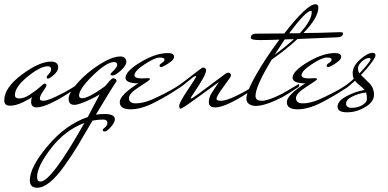

<svg xmlns="http://www.w3.org/2000/svg" viewBox="-36 -488 1822 901"><path d="M189 -119Q183 -119 183 -126L186 -133Q204 -150 204 -162Q204 -177 188 -177Q153 -177 93.5 -128.5Q34 -80 34 -42Q34 -26 55 -26Q76 -26 103.5 -43.5Q131 -61 150.5 -78.5Q170 -96 172 -96Q182 -95 182 -86Q182 -82 166.5 -60Q151 -38 151 -25Q151 -15 167.5 -15Q184 -15 226 -34.5Q268 -54 300 -74L332 -94Q333 -92 333 -86Q333 -80 324 -76Q189 16 136 16Q110 16 110 -10Q110 -21 114 -33Q107 -25 72.5 -8.5Q38 8 11 8Q-16 8 -16 -17Q-16 -76 66 -137.5Q148 -199 204 -199Q237 -199 237 -171Q237 -155 217 -137Q197 -119 189 -119Z M557 -200Q557 -180 531 -157Q505 -134 493.5 -134Q482 -134 482 -140L489 -149Q514 -172 514 -183Q514 -197 499 -197Q463 -196 399 -133Q335 -70 335 -40Q335 -27 349.5 -27Q364 -27 390 -40.5Q416 -54 435 -68L455 -82Q458 -84 466 -94Q488 -121 495 -121Q511 -119 511 -107Q485 -69 414 50Q435 47 455 47Q503 47 503 72Q503 86 484.5 107.5Q466 129 456 129Q446 129 446 122Q446 118 457 109.5Q468 101 468 89Q468 73 447 73Q426 73 398 78Q354 154 328.5 196.5Q303 239 265 292Q193 393 138 393Q104 393 104 358Q104 296 188.5 196Q273 96 376 61L432 -45Q420 -37 391 -23Q335 4 313 4Q286 4 286 -24Q286 -52 329 -100Q372 -148 431 -185.5Q490 -223 529 -223Q541 -223 548 -217.5Q555 -212 557 -200ZM138 343Q138 364 154 364Q205 364 360 89Q269 123 203.5 208Q138 293 138 343Z M613 -97Q553 -97 553 -123Q553 -154 624 -196.5Q695 -239 752 -239Q781 -239 781 -221Q781 -211 766 -199Q751 -187 737 -180Q723 -173 721 -173Q715 -173 713 -178Q711 -185 723.5 -192.5Q736 -200 736 -209Q736 -218 713.5 -218Q691 -218 643 -186.5Q595 -155 595 -135Q595 -120 630 -120Q636 -120 652 -121Q668 -122 668 -117Q668 -112 618.5 -81Q569 -50 569 -28Q569 -3 601.5 -3Q634 -3 675 -20Q741 -49 795 -82L814 -94Q815 -92 815 -86Q815 -80 806 -76Q753 -40 690 -7.5Q627 25 576.5 25Q526 25 526 -8.5Q526 -42 613 -97Z M785 -76Q804 -87 835 -111Q911 -171 916 -171Q931 -171 931 -158Q931 -145 915.5 -118Q900 -91 880.5 -62Q861 -33 858 -27Q859 -26 862.5 -26Q866 -26 902 -52.5Q938 -79 977 -108.5Q1016 -138 1023 -142.5Q1030 -147 1036 -147Q1048 -146 1048 -133Q1048 -128 1014 -82.5Q980 -37 980 -24Q980 -15 1001.5 -15Q1023 -15 1065 -34.5Q1107 -54 1139 -74L1171 -94Q1172 -92 1172 -86Q1172 -80 1163 -76Q1028 16 975 16Q944 16 944 -8Q944 -31 957.5 -52Q971 -73 981 -87.5Q991 -102 991 -103Q945 -70 882 -24Q819 22 811 22Q805 22 805 8Q805 -6 844.5 -65Q884 -124 884 -128Q884 -132 882 -132L872 -127L822 -87Q817 -83 803 -74Q789 -65 785.5 -65Q782 -65 782 -69.5Q782 -74 785 -76Z M1164 -330Q1232 -330 1298 -331Q1405 -468 1444 -468Q1458 -468 1458 -453Q1458 -405 1388 -333L1464 -334Q1540 -337 1557 -337Q1574 -337 1574 -333Q1574 -314 1548 -313L1360 -305Q1311 -259 1239 -208Q1163 -83 1163 -38Q1163 -15 1192.5 -15Q1222 -15 1286 -47L1367 -94Q1368 -92 1368 -86Q1368 -80 1359 -76Q1327 -54 1289 -32Q1208 9 1165 9Q1145 9 1134 1Q1123 -7 1122 -15L1120 -23Q1120 -57 1166 -137.5Q1212 -218 1275 -302Q1227 -300 1184 -300Q1141 -300 1141 -310Q1141 -329 1164 -330ZM1427 -432Q1427 -437 1423 -437Q1400 -437 1321 -332H1371Q1427 -393 1427 -432ZM1343 -304Q1311 -304 1300 -303Q1291 -290 1275 -265Q1259 -240 1253 -231Q1305 -269 1343 -304Z M1397 -97Q1337 -97 1337 -123Q1337 -154 1408 -196.5Q1479 -239 1536 -239Q1565 -239 1565 -221Q1565 -211 1550 -199Q1535 -187 1521 -180Q1507 -173 1505 -173Q1499 -173 1497 -178Q1495 -185 1507.5 -192.5Q1520 -200 1520 -209Q1520 -218 1497.5 -218Q1475 -218 1427 -186.5Q1379 -155 1379 -135Q1379 -120 1414 -120Q1420 -120 1436 -121Q1452 -122 1452 -117Q1452 -112 1402.5 -81Q1353 -50 1353 -28Q1353 -3 1385.5 -3Q1418 -3 1459 -20Q1525 -49 1579 -82L1598 -94Q1599 -92 1599 -86Q1599 -80 1590 -76Q1537 -40 1474 -7.5Q1411 25 1360.5 25Q1310 25 1310 -8.5Q1310 -42 1397 -97Z M1630 -109Q1582 -65 1569 -65Q1565 -65 1565 -69Q1565 -73 1568 -76Q1592 -89 1624 -118Q1619 -130 1619 -144Q1619 -178 1654 -209Q1689 -240 1713 -240Q1726 -240 1726 -227.5Q1726 -215 1686 -167Q1682 -162 1677 -157Q1672 -152 1666.5 -145.5Q1661 -139 1658 -136Q1663 -131 1676 -118.5Q1689 -106 1697 -98Q1719 -76 1719 -43Q1719 -10 1678 14.5Q1637 39 1592.5 39Q1548 39 1548 12.5Q1548 -14 1589 -36Q1630 -58 1675 -66Q1669 -74 1652.5 -87Q1636 -100 1630 -109ZM1682 -54Q1648 -50 1618 -35.5Q1588 -21 1588 -1.5Q1588 18 1615.5 18Q1643 18 1664.5 5Q1686 -8 1686 -24Q1686 -40 1682 -54ZM1651 -144 1677 -172Q1703 -203 1703 -209.5Q1703 -216 1697 -216Q1680 -216 1662 -199.5Q1644 -183 1644 -167.5Q1644 -152 1651 -144Z"/></svg>

Font: Mr De Haviland
Style: Regular
Weight: 400
Designer: Alejandro Paul
Foundry: Alejandro Paul
Version: Version 1.000